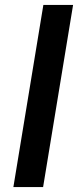

<svg xmlns="http://www.w3.org/2000/svg" viewBox="-20 -755 340 775"><path d="M34 0 155 -735H275L154 0Z"/></svg>

Font: Iosevka Aile
Style: Bold Italic
Weight: 700
Italic angle: -9°
Designer: Belleve Invis
Foundry: Belleve Invis
Version: Version 28.0.1; ttfautohint (v1.8.4)